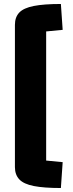

<svg xmlns="http://www.w3.org/2000/svg" viewBox="-20 -795 365 965"><path d="M55 -670Q55 -709 77 -732Q99 -755 150 -765Q201 -775 286 -775L295 -645L212 -637V12L295 20L286 150Q201 150 150 140Q99 130 77 106.5Q55 83 55 45Z"/></svg>

Font: Changa
Style: Bold
Weight: 700
Designer: Eduardo Rodriguez Tunni
Foundry: Eduardo Rodriguez Tunni
Version: Version 3.002; ttfautohint (v1.8.2)